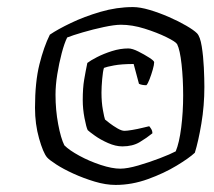

<svg xmlns="http://www.w3.org/2000/svg" viewBox="-20 -747 606 543"><path d="M307 -224Q279 -224 247.5 -233.5Q216 -243 187.5 -256Q159 -269 139 -282Q119 -295 113 -302Q102 -315 90.5 -355.5Q79 -396 79 -442Q79 -515 91.5 -565Q104 -615 121 -649Q143 -664 180.5 -682Q218 -700 264 -713.5Q310 -727 356 -727Q376 -727 403 -719Q430 -711 457.5 -699Q485 -687 506.5 -674.5Q528 -662 537 -653Q546 -644 550.5 -616Q555 -588 556.5 -556Q558 -524 558 -501Q558 -448 549.5 -397.5Q541 -347 531 -315Q515 -300 479.5 -278.5Q444 -257 398.5 -240.5Q353 -224 307 -224ZM320 -270Q340 -270 371 -279Q402 -288 432 -299.5Q462 -311 477 -319Q487 -343 492.5 -386.5Q498 -430 498 -477Q498 -524 493.5 -565Q489 -606 481 -622Q477 -629 450.5 -642Q424 -655 389 -666Q354 -677 322 -677Q304 -677 273.5 -670.5Q243 -664 214 -655.5Q185 -647 170 -641Q162 -625 154.5 -596.5Q147 -568 142 -537Q137 -506 137 -479Q137 -436 144.5 -396Q152 -356 162 -336Q176 -322 204.5 -306.5Q233 -291 265 -280.5Q297 -270 320 -270ZM326 -333Q307 -333 285.5 -342.5Q264 -352 248 -363.5Q232 -375 228 -379Q224 -387 219 -413Q214 -439 214 -464Q214 -498 218 -521.5Q222 -545 227 -569Q236 -576 254.5 -585.5Q273 -595 296.5 -602.5Q320 -610 343 -610Q354 -610 371 -601.5Q388 -593 402 -584Q416 -575 416 -571Q416 -564 412 -550Q408 -536 403 -523Q398 -510 394 -506Q381 -506 373 -510L358 -566Q324 -566 302.5 -562Q281 -558 274 -555Q271 -546 269 -523.5Q267 -501 267 -485Q267 -458 271 -436Q275 -414 277 -409Q279 -407 289.5 -399Q300 -391 312 -384Q324 -377 332 -377Q339 -377 354 -379.5Q369 -382 383 -385.5Q397 -389 402 -390Q404 -388 407.5 -382.5Q411 -377 411 -370Q395 -357 375 -345Q355 -333 326 -333Z"/></svg>

Font: Texturina 72pt 72pt Medium
Style: Italic
Weight: 500
Italic angle: -11°
Designer: Guillermo Torres Carreño
Foundry: Omnibus-Type
Version: Version 1.002; ttfautohint (v1.8.3)